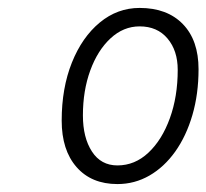

<svg xmlns="http://www.w3.org/2000/svg" viewBox="-20 -1057 520 484"><path d="M276 -593Q210.5 -593 173 -635.8Q135.5 -678.5 135.5 -753Q135.5 -835 161.2 -899.2Q187 -963.5 231.5 -1000.2Q276 -1037 332 -1037Q401.5 -1037 441 -996.2Q480.5 -955.5 480.5 -882.5Q480.5 -820 465 -767Q449.5 -714 421.8 -675Q394 -636 356.8 -614.5Q319.5 -593 276 -593ZM276 -640Q320 -640 354.2 -672.2Q388.5 -704.5 408.2 -759Q428 -813.5 428 -881Q428 -929.5 402.2 -960Q376.5 -990.5 332 -990.5Q291 -990.5 258.5 -960.2Q226 -930 207.5 -879.2Q189 -828.5 189 -766Q189 -710 211.8 -675Q234.5 -640 276 -640Z"/></svg>

Font: Edu AU VIC WA NT Pre
Style: Regular
Weight: 400
Designer: Tina and Corey Anderson, Eben Sorkin, Mirko Velimirovic
Foundry: Google for Education
Version: Version 1.001